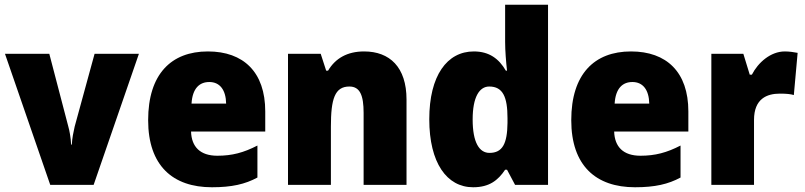

<svg xmlns="http://www.w3.org/2000/svg" viewBox="-20 -780 3395 810"><path d="M192 0H375L566 -553H379L295 -246C290 -224 284 -196 283 -170H280C279 -198 273 -230 268 -247L188 -553H1Z M857 -563C702 -563 605 -467 605 -273C605 -81 709 10 874 10C958 10 1014 -3 1066 -31V-166C1008 -136 959 -123 897 -123C824 -123 788 -161 786 -225H1099V-310C1099 -476 1007 -563 857 -563ZM863 -434C908 -434 933 -400 934 -343H788C792 -408 822 -434 863 -434Z M1516 -563C1445 -563 1395 -534 1364 -482H1356L1333 -553H1195V0H1376V-246C1376 -362 1392 -415 1454 -415C1499 -415 1514 -377 1514 -304V0H1695V-360C1695 -497 1624 -563 1516 -563Z M1976 10C2044 10 2081 -19 2111 -64H2119L2153 0H2292V-760H2111V-603C2111 -566 2115 -518 2119 -482H2114C2085 -532 2044 -563 1979 -563C1866 -563 1791 -461 1791 -277C1791 -93 1865 10 1976 10ZM2045 -135C2002 -135 1974 -179 1974 -276C1974 -370 2002 -415 2044 -415C2102 -415 2121 -370 2121 -282V-261C2120 -174 2100 -135 2045 -135Z M2642 -563C2487 -563 2390 -467 2390 -273C2390 -81 2494 10 2659 10C2743 10 2799 -3 2851 -31V-166C2793 -136 2744 -123 2682 -123C2609 -123 2573 -161 2571 -225H2884V-310C2884 -476 2792 -563 2642 -563ZM2648 -434C2693 -434 2718 -400 2719 -343H2573C2577 -408 2607 -434 2648 -434Z M3291 -563C3231 -563 3178 -516 3152 -465H3143L3116 -553H2981V0H3161V-274C3161 -364 3216 -385 3270 -385C3299 -385 3316 -383 3329 -379L3345 -557C3330 -560 3309 -563 3291 -563Z"/></svg>

Font: Noto Sans Gujarati UI SemiCondensed Black
Style: Regular
Weight: 900
Width: 4
Designer: Jelle Bosma - Monotype Design Team, Universal Thirst
Foundry: Monotype Imaging Inc.
Version: Version 2.106